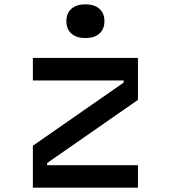

<svg xmlns="http://www.w3.org/2000/svg" viewBox="-20 -868 790 888"><path d="M618 -600V-406L198 -114V-104H618V0H132V-194L552 -486V-496H132V-600ZM287 -770Q287 -807 310.5 -827.5Q334 -848 375 -848Q416 -848 439.5 -827.5Q463 -807 463 -770Q463 -733 439.5 -712.5Q416 -692 375 -692Q334 -692 310.5 -712.5Q287 -733 287 -770Z"/></svg>

Font: Martian Mono sWd Rg
Style: Regular
Weight: 400
Width: 6
Monospace: yes
Designer: Roman Shamin
Foundry: Evil Martians
Version: Version 1.000